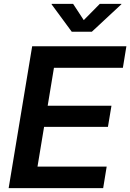

<svg xmlns="http://www.w3.org/2000/svg" viewBox="-20 -965 668 985"><path d="M24.4 0 145 -727.5H628.4L610.4 -617.2H256.8L224.6 -422.4H551.8L533.7 -314H206.1L172.4 -110.4H527.3L509.3 0ZM355 -945.3 409.7 -861.8 492.2 -945.3H603L602.5 -942.9L451.2 -802.2H348.1L244.6 -942.9L245.1 -945.3Z"/></svg>

Font: Inter 20pt SemiBold
Style: Italic
Weight: 600
Italic angle: -9.3988°
Version: Version 4.001;git-66647c0bb